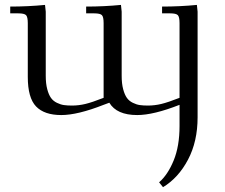

<svg xmlns="http://www.w3.org/2000/svg" viewBox="-20 -466 925 789"><path d="M22 -411.1V-439Q94.7 -439 165 -445.8L168 -418V-154.8Q168 -122.6 174.1 -99.6Q180.2 -76.7 189.5 -63.7Q198.7 -50.8 213.9 -43.5Q229 -36.1 242.9 -34.2Q256.8 -32.2 275.9 -32.2Q303.2 -32.2 330.8 -38.8Q358.4 -45.4 405.8 -64V-371.1Q405.8 -396.5 398.7 -403.8Q391.6 -411.1 367.2 -411.1H334V-439Q407.2 -439 477.1 -445.8L480 -418V-154.8Q480 -122.6 486.1 -99.6Q492.2 -76.7 501.5 -63.7Q510.7 -50.8 525.9 -43.5Q541 -36.1 554.9 -34.2Q568.8 -32.2 587.9 -32.2Q615.2 -32.2 642.8 -38.8Q670.4 -45.4 717.8 -64V-371.1Q717.8 -396.5 710.7 -403.8Q703.6 -411.1 679.2 -411.1H646V-439Q718.8 -439 789.1 -445.8L792 -418V16.1Q792 115.2 752.7 189.9Q713.4 264.6 649.9 303.2L633.8 283.2Q669.4 252.4 693.6 193.6Q717.8 134.8 717.8 51.8V-35.2Q610.8 6.8 543.9 6.8Q459.5 6.8 429.2 -43.9L405.8 -35.2Q298.8 6.8 231.9 6.8Q162.1 6.8 128.2 -28.6Q94.2 -64 94.2 -149.9V-371.1Q94.2 -396 87.2 -403.6Q80.1 -411.1 55.2 -411.1Z"/></svg>

Font: Dihjauti S
Style: Regular
Weight: 400
Designer: T. Christopher White
Version: Version 3.0.0